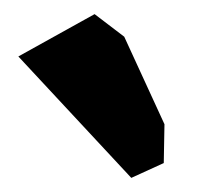

<svg xmlns="http://www.w3.org/2000/svg" viewBox="-20 -788 280 272"><path d="M212 -557 166 -536 6 -708 114 -768 156 -736 213 -612Z"/></svg>

Font: Chau Philomene One
Style: Regular
Weight: 400
Designer: Vicente Lamonaca
Foundry: TipoType
Version: Version 1.002